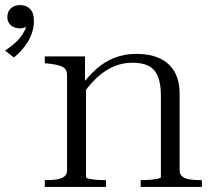

<svg xmlns="http://www.w3.org/2000/svg" viewBox="-150 -739 842 759"><path d="M27 0V-27H35Q58 -27 76 -30Q94 -33 104.5 -41.5Q115 -50 115 -64V-442Q115 -457 108.5 -465.5Q102 -474 87 -479Q72 -484 47 -487L27 -489V-516H186V-407L190 -403V-39Q190 -35 201 -32.5Q212 -30 228.5 -28.5Q245 -27 261 -27H269V0ZM648 0H406V-27H414Q429 -27 445.5 -28.5Q462 -30 474 -32.5Q486 -35 486 -39V-361Q486 -407 474.5 -436Q463 -465 438.5 -478Q414 -491 374 -491Q333 -491 298 -475.5Q263 -460 232.5 -431.5Q202 -403 174 -362L168 -396Q198 -437 230.5 -466Q263 -495 302.5 -510.5Q342 -526 390 -526Q443 -526 481 -508.5Q519 -491 539.5 -456Q560 -421 560 -367V-64Q560 -50 570.5 -41.5Q581 -33 599 -30Q617 -27 640 -27H648ZM-95 -512 -130 -539Q-112 -551 -97 -563.5Q-82 -576 -71 -589.5Q-60 -603 -53 -617.5Q-46 -632 -44 -647L-33 -648Q-39 -637 -48.5 -632Q-58 -627 -72 -627Q-93 -627 -107 -639Q-121 -651 -121 -672Q-121 -693 -107 -706Q-93 -719 -71 -719Q-47 -719 -31.5 -704Q-16 -689 -16 -657Q-16 -635 -22 -614.5Q-28 -594 -39 -575.5Q-50 -557 -64 -541Q-78 -525 -95 -512Z"/></svg>

Font: Roboto Serif 120pt Expanded Light
Style: Regular
Weight: 300
Width: 7
Designer: Greg Gazdowicz
Foundry: Commercial Type
Version: Version 1.008